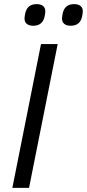

<svg xmlns="http://www.w3.org/2000/svg" viewBox="-20 -912 422 932"><path d="M141 -787C174 -787 191 -804 197 -834C199 -846 200 -852 200 -857C200 -880 184 -892 158 -892C125 -892 108 -875 102 -845C100 -833 99 -827 99 -822C99 -799 115 -787 141 -787ZM323 -787C356 -787 373 -804 379 -834C381 -846 382 -852 382 -857C382 -880 366 -892 340 -892C307 -892 290 -875 284 -845C282 -833 281 -827 281 -822C281 -799 297 -787 323 -787ZM40 0H121L260 -698H179Z"/></svg>

Font: Braiins Sans
Style: Italic
Weight: 400
Italic angle: -11.31°
Designer: Mike Abbink, Paul van der Laan, Pieter van Rosmalen, Jiri Chlebus, Lubos Buracinsky
Foundry: Bold Monday, Sudetype
Version: Version 1.000;hotconv 1.0.109;makeotfexe 2.5.65596